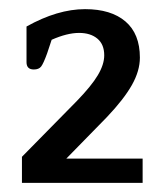

<svg xmlns="http://www.w3.org/2000/svg" viewBox="-20 -789 358 420"><path d="M28 -446 148 -568Q180 -601 194 -624.5Q208 -648 208 -668Q208 -692 193 -704.5Q178 -717 153 -717Q127 -717 93 -702L83 -672Q75 -650 70 -643.5Q65 -637 54 -637Q38 -637 38 -653V-731Q106 -769 166 -769Q223 -769 254.5 -742Q286 -715 286 -663Q286 -634 268.5 -603Q251 -572 214 -533L125 -442H292V-389H28Z"/></svg>

Font: Maitree Semibold
Style: Regular
Weight: 600
Designer: CadsonDemak Team
Foundry: CadsonDemak
Version: Version 1.000